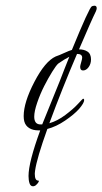

<svg xmlns="http://www.w3.org/2000/svg" viewBox="-20 -651 359 673"><path d="M311 -631Q319 -631 319 -622Q319 -618 316 -611Q301 -581 257 -478Q266 -478 273.5 -476Q281 -474 287 -470Q293 -466 296 -459Q299 -452 299 -443Q299 -427 290.5 -415.5Q282 -404 271 -404Q261 -404 261 -417Q261 -421 264.5 -432.5Q268 -444 268 -449Q268 -462 250 -462Q198 -341 153 -219Q181 -227 209 -248Q237 -269 253.5 -287Q270 -305 271 -305Q275 -305 275 -300Q275 -290 257 -269Q240 -250 208.5 -228.5Q177 -207 146 -199Q109 -96 103 -53Q103 -51 102.5 -48.5Q102 -46 102 -44Q102 -42 102 -41Q102 -18 114 -18Q118 -18 115 -13Q114 -10 109 -5Q104 0 103 0Q99 2 96 2Q87 2 83.5 -8.5Q80 -19 80 -34Q80 -82 121 -194Q120 -194 118.5 -194Q117 -194 115 -194Q105 -194 97 -196Q89 -198 82.5 -202Q76 -206 71.5 -212Q67 -218 65 -226Q63 -234 63 -244Q63 -292 100.5 -364Q138 -436 175 -453Q187 -457 205.5 -465.5Q224 -474 232 -476Q293 -625 302 -629Q304 -630 305 -630Q306 -630 307.5 -630.5Q309 -631 311 -631ZM184 -428Q177 -422 163 -399.5Q149 -377 135 -349.5Q121 -322 110.5 -291.5Q100 -261 100 -242Q100 -230 104.5 -223Q109 -216 119 -215H128Q168 -315 190 -368Q194 -379 205.5 -408Q217 -437 223 -452Q205 -443 184 -428Z"/></svg>

Font: Bilbo Swash Caps
Style: Regular
Weight: 400
Designer: Robert E. Leuschke
Foundry: Robert E. Leuschke
Version: Version 1.003